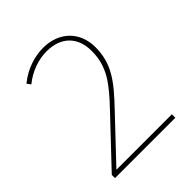

<svg xmlns="http://www.w3.org/2000/svg" viewBox="-201 -848 972 972"><g transform="rotate(-45 285.0 -362.0)"><path d="M491 0V-25H95V-26L303 -246C400 -348 458 -419 458 -539C458 -649 382 -724 268 -724C211 -724 141 -705 80 -655L95 -635C148 -678 211 -699 268 -699C370 -699 431 -639 431 -539C431 -428 380 -362 283 -260L59 -23V0Z"/></g></svg>

Font: Noto Sans Gujarati UI Thin
Style: Regular
Weight: 100
Designer: Jelle Bosma - Monotype Design Team, Universal Thirst
Foundry: Monotype Imaging Inc.
Version: Version 2.106